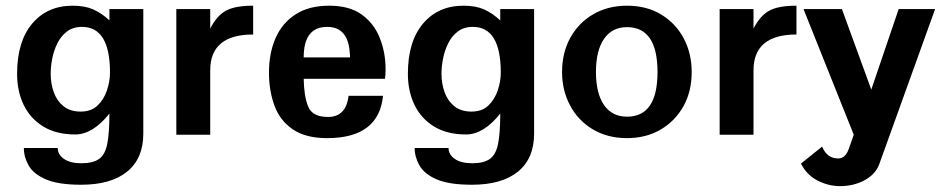

<svg xmlns="http://www.w3.org/2000/svg" viewBox="-20 -466 3262 664"><path d="M360.4 -214.8Q360.4 -185.5 350.1 -154.3Q339.8 -123 317.9 -101.6Q295.9 -80.1 258.8 -80.1Q222.7 -80.1 199.7 -98.6Q176.8 -117.2 166 -147Q155.3 -176.8 155.3 -210.9Q155.3 -235.4 160.6 -263.2Q166 -291 178.2 -315.9Q190.4 -340.8 211.4 -356.9Q232.4 -373 263.7 -373Q360.4 -373 360.4 -214.8ZM475.6 -3.9V-434.6H358.4V-395.5Q331.1 -420.9 302.2 -433.6Q273.4 -446.3 231.4 -446.3Q143.6 -446.3 91.3 -384.3Q39.1 -322.3 39.1 -210.9Q39.1 -150.4 62 -103Q85 -55.7 129.9 -28.3Q174.8 -1 240.2 -1Q300.8 -1 358.4 -73.2Q358.4 -6.8 351.1 30.8Q343.8 68.4 322.8 83.5Q301.8 98.6 261.7 98.6Q222.7 98.6 201.2 83.5Q179.7 68.4 179.7 45.9H62.5Q62.5 77.1 79.1 106.4Q95.7 135.7 138.7 154.3Q181.6 172.9 260.7 172.9Q364.3 172.9 419.9 127.4Q475.6 82 475.6 -3.9Z M855.5 -346.7V-446.3Q792 -446.3 760.7 -428.7Q729.5 -411.1 707 -367.2V-434.6H589.8V0H707V-222.7Q707 -346.7 855.5 -346.7Z M1190.4 -267.6H1030.3Q1030.3 -373 1111.3 -373Q1183.6 -373 1189.5 -284.2Q1190.4 -280.3 1190.4 -276.4Q1190.4 -272.5 1190.4 -267.6ZM1304.7 -134.8H1185.5Q1176.8 -61.5 1114.3 -61.5Q1060.5 -61.5 1045.9 -97.2Q1031.2 -132.8 1030.3 -193.4H1311.5Q1312.5 -201.2 1313 -209.5Q1313.5 -217.8 1313.5 -226.6Q1313.5 -283.2 1293.9 -333.5Q1274.4 -383.8 1231.9 -415Q1189.5 -446.3 1118.2 -446.3Q1048.8 -446.3 1002.4 -416.5Q956.1 -386.7 933.1 -334.5Q910.2 -282.2 910.2 -214.8Q910.2 -152.3 929.2 -100.6Q948.2 -48.8 992.7 -18.6Q1037.1 11.7 1111.3 11.7Q1290 11.7 1304.7 -134.8Z M1711.9 -214.8Q1711.9 -185.5 1701.7 -154.3Q1691.4 -123 1669.4 -101.6Q1647.5 -80.1 1610.4 -80.1Q1574.2 -80.1 1551.3 -98.6Q1528.3 -117.2 1517.6 -147Q1506.8 -176.8 1506.8 -210.9Q1506.8 -235.4 1512.2 -263.2Q1517.6 -291 1529.8 -315.9Q1542 -340.8 1563 -356.9Q1584 -373 1615.2 -373Q1711.9 -373 1711.9 -214.8ZM1827.1 -3.9V-434.6H1710V-395.5Q1682.6 -420.9 1653.8 -433.6Q1625 -446.3 1583 -446.3Q1495.1 -446.3 1442.9 -384.3Q1390.6 -322.3 1390.6 -210.9Q1390.6 -150.4 1413.6 -103Q1436.5 -55.7 1481.4 -28.3Q1526.4 -1 1591.8 -1Q1652.3 -1 1710 -73.2Q1710 -6.8 1702.6 30.8Q1695.3 68.4 1674.3 83.5Q1653.3 98.6 1613.3 98.6Q1574.2 98.6 1552.7 83.5Q1531.2 68.4 1531.2 45.9H1414.1Q1414.1 77.1 1430.7 106.4Q1447.3 135.7 1490.2 154.3Q1533.2 172.9 1612.3 172.9Q1715.8 172.9 1771.5 127.4Q1827.1 82 1827.1 -3.9Z M2253.9 -216.8Q2253.9 -62.5 2148.4 -62.5Q2096.7 -62.5 2068.8 -103Q2041 -143.6 2041 -216.8Q2041 -291 2068.8 -331.5Q2096.7 -372.1 2148.4 -372.1Q2253.9 -372.1 2253.9 -216.8ZM2372.1 -216.8Q2372.1 -281.2 2344.7 -333Q2317.4 -384.8 2267.1 -415.5Q2216.8 -446.3 2148.4 -446.3Q2083 -446.3 2032.2 -417Q1981.4 -387.7 1952.6 -335.9Q1923.8 -284.2 1923.8 -216.8Q1923.8 -153.3 1951.7 -101.1Q1979.5 -48.8 2030.3 -18.6Q2081.1 11.7 2148.4 11.7Q2213.9 11.7 2264.2 -17.6Q2314.5 -46.9 2343.3 -98.1Q2372.1 -149.4 2372.1 -216.8Z M2734.4 -346.7V-446.3Q2670.9 -446.3 2639.6 -428.7Q2608.4 -411.1 2585.9 -367.2V-434.6H2468.8V0H2585.9V-222.7Q2585.9 -346.7 2734.4 -346.7Z M3213.9 -434.6H3087.9L2993.2 -156.2L2891.6 -434.6H2758.8L2932.6 0L2915 49.8Q2903.3 82 2878.9 82Q2839.8 82 2823.2 41L2750 99.6Q2769.5 138.7 2807.1 158.2Q2844.7 177.7 2884.8 177.7Q2932.6 177.7 2970.2 157.2Q3007.8 136.7 3020.5 102.5Z"/></svg>

Font: Namkio Khamti Book
Style: Bold
Weight: 800
Designer: Debbi Hosken
Foundry: SIL International
Version: Version 3.917